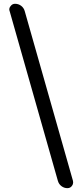

<svg xmlns="http://www.w3.org/2000/svg" viewBox="-20 -817 430 1019"><path d="M337.9 181.6Q320.3 181.6 306.2 170.9Q292 160.2 287.1 142.6L31.2 -757.8Q29.3 -762.7 29.3 -766.6Q29.3 -776.4 36.1 -784.2Q44.9 -796.9 59.6 -796.9Q78.1 -796.9 92.3 -786.1Q106.4 -775.4 111.3 -757.8L367.2 142.6Q368.2 147.5 368.2 151.4Q368.2 161.1 362.3 168.9Q353.5 181.6 337.9 181.6Z"/></svg>

Font: Gen Jyuu Gothic Medium
Style: Regular
Weight: 500
Designer: [Source Han Sans]
Ryoko NISHIZUKA  (kana & ideographs); Paul D. Hunt (Latin, Greek & Cyrillic); Wenlong ZHANG  (bopomofo
Version: Version 1.002.20150607